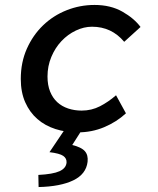

<svg xmlns="http://www.w3.org/2000/svg" viewBox="-20 -523 640 776"><path d="M294 12Q246 12 204 -1.5Q162 -15 131 -42Q100 -69 82 -109.5Q64 -150 64 -204Q64 -271 88.5 -326Q113 -381 154 -420.5Q195 -460 249 -481.5Q303 -503 362 -503Q427 -503 474.5 -476Q522 -449 548 -414L482 -354Q431 -415 352 -415Q319 -415 286.5 -399.5Q254 -384 228.5 -357Q203 -330 187.5 -293Q172 -256 172 -214Q172 -179 182.5 -153Q193 -127 211.5 -110Q230 -93 255.5 -84.5Q281 -76 310 -76Q350 -76 384 -93.5Q418 -111 449 -138L489 -65Q451 -30 401 -9Q351 12 294 12ZM136 233 135 184Q194 181 220.5 169Q247 157 249 134Q250 117 235.5 107Q221 97 180 92L248 -9H318L272 63Q309 72 323 88Q337 104 334 131Q328 181 276 206Q224 231 136 233Z"/></svg>

Font: Source Code Pro Semibold
Style: Italic
Weight: 600
Italic angle: -11°
Monospace: yes
Designer: Paul D. Hunt, Teo Tuominen
Foundry: Adobe Systems Incorporated
Version: Version 1.050;PS 1.000;hotconv 16.6.51;makeotf.lib2.5.65220